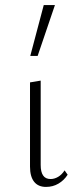

<svg xmlns="http://www.w3.org/2000/svg" viewBox="-20 -731 313 755"><path d="M161 4Q130 4 114 -16.5Q98 -37 98 -76V-407L140 -414V-82Q140 -55 149.5 -41Q159 -27 179 -27Q194 -27 208.5 -35.5Q223 -44 234 -61L246 -44Q232 -22 210 -9Q188 4 161 4ZM99 -511 152 -711H196L128 -511Z"/></svg>

Font: Ysabeau Infant ExtraLight
Style: Regular
Weight: 250
Designer: Christian Thalmann (Catharsis Fonts)
Version: Version 2.001;gftools[0.9.30]; featfreeze: ss01,ss02,lnum